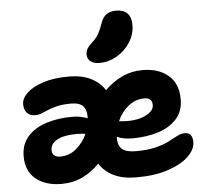

<svg xmlns="http://www.w3.org/2000/svg" viewBox="-56 -885 1030 955"><g transform="rotate(-5 458.5 -407.5)"><path d="M213 10Q135 10 86 -29Q37 -68 37 -143Q37 -203 72 -242Q107 -281 165.5 -299.5Q224 -318 294 -318Q318 -318 337 -314Q356 -310 371 -304Q371 -308 371 -314Q371 -348 353.5 -366Q336 -384 295 -384Q253 -384 226 -377.5Q199 -371 180 -363Q161 -355 145.5 -348.5Q130 -342 111 -342Q86 -342 71.5 -358Q57 -374 57 -401Q57 -431 86 -458Q115 -485 168 -502Q221 -519 295 -519Q360 -519 405 -496.5Q450 -474 474 -435Q511 -473 559 -496Q607 -519 664 -519Q742 -519 791 -478Q840 -437 840 -358Q840 -298 805 -259.5Q770 -221 711.5 -203Q653 -185 584 -185Q560 -185 540.5 -189Q521 -193 507 -200Q507 -195 507 -190Q507 -156 526.5 -138Q546 -120 596 -120Q655 -120 694.5 -130Q734 -140 760.5 -153.5Q787 -167 806.5 -177.5Q826 -188 845 -188Q884 -188 884 -140Q884 -104 848.5 -69.5Q813 -35 746.5 -12.5Q680 10 587 10Q520 10 474 -12.5Q428 -35 403 -75Q367 -36 319 -13Q271 10 213 10ZM660 -378Q615 -378 579.5 -349Q544 -320 525 -276Q533 -275 543.5 -274Q554 -273 568 -273Q623 -273 661 -293Q699 -313 699 -341Q699 -378 660 -378ZM178 -163Q178 -126 219 -126Q264 -126 299 -155.5Q334 -185 353 -228Q344 -229 333.5 -230Q323 -231 310 -231Q246 -231 212 -212.5Q178 -194 178 -163ZM455 -573Q424 -573 408.5 -586Q393 -599 393 -620Q393 -637 401 -650Q409 -663 426 -678Q448 -698 459 -718Q470 -738 480 -767Q492 -801 511 -813Q530 -825 557 -825Q633 -825 633 -747Q633 -701 607.5 -661Q582 -621 541 -597Q500 -573 455 -573Z"/></g></svg>

Font: Shantell Sans Normal
Style: Bold
Weight: 700
Designer: Stephen Nixon, Anya Danilova, Shantell Martin
Foundry: Arrow Type
Version: Version 1.009;[a7da0bfa3]